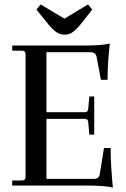

<svg xmlns="http://www.w3.org/2000/svg" viewBox="-20 -835 568 864"><path d="M273 -679Q250 -679 232 -691.5Q214 -704 185 -741L144 -792L163 -815L270 -751L376 -815L395 -792L356 -742Q327 -705 309.5 -692Q292 -679 273 -679ZM488 9Q452 0 369 0H35V-23H79Q95 -23 95 -39V-591Q95 -607 79 -607H35V-630H355Q438 -630 474 -639Q464 -549 464 -476H434L415 -578Q411 -600 387 -600H189V-330H363Q375 -330 377 -345L382 -401H404V-229H382L377 -286Q375 -300 363 -300H189V-30H401Q427 -30 429 -52L448 -169H478Q478 -89 488 9Z"/></svg>

Font: Arapey
Style: Regular
Weight: 400
Designer: Eduardo Rodriguez Tunni
Foundry: Eduardo Rodriguez Tunni
Version: Version 4.000